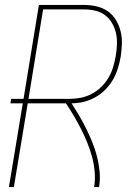

<svg xmlns="http://www.w3.org/2000/svg" viewBox="-20 -755 540 775"><path d="M16 0 72 -338H22L25 -356H75L137 -735H320Q346 -735 371 -729Q396 -723 416 -709Q436 -695 448.5 -673.5Q461 -652 467 -628Q473 -604 472 -577.5Q471 -551 467 -525Q463 -502 455.5 -478Q448 -454 435.5 -432.5Q423 -411 404.5 -392.5Q386 -374 363 -361.5Q340 -349 316.5 -343.5Q293 -338 269 -338Q285 -313 300 -287.5Q315 -262 328 -235.5Q341 -209 352.5 -181Q364 -153 371.5 -123.5Q379 -94 382 -63Q385 -32 380 0H360Q365 -32 362 -63.5Q359 -95 351 -124Q343 -153 331.5 -181Q320 -209 306.5 -235.5Q293 -262 278 -287.5Q263 -313 246 -338H92L36 0ZM95 -356H262Q284 -356 306.5 -360.5Q329 -365 350 -376Q371 -387 388.5 -404Q406 -421 418 -441.5Q430 -462 436.5 -484Q443 -506 447 -528Q451 -551 452 -574.5Q453 -598 448.5 -619.5Q444 -641 433 -660.5Q422 -680 405 -693Q388 -706 366 -711.5Q344 -717 320 -717H154Z"/></svg>

Font: Iosevka Curly Thin
Style: Italic
Weight: 100
Italic angle: -9°
Monospace: yes
Designer: Belleve Invis
Foundry: Belleve Invis
Version: Version 22.1.2; ttfautohint (v1.8.4)